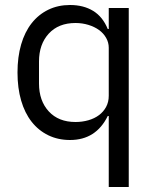

<svg xmlns="http://www.w3.org/2000/svg" viewBox="-20 -548 620 768"><path d="M415 -84H411Q364 12 260 12Q212 12 173 -7Q134 -26 106.5 -61Q79 -96 64.5 -146Q50 -196 50 -258Q50 -320 64.5 -370Q79 -420 106.5 -455Q134 -490 173 -509Q212 -528 260 -528Q314 -528 352.5 -504.5Q391 -481 411 -432H415V-516H495V200H415ZM282 -60Q309 -60 333.5 -67Q358 -74 376 -87.5Q394 -101 404.5 -120.5Q415 -140 415 -165V-357Q415 -378 404.5 -396.5Q394 -415 376 -428Q358 -441 333.5 -448.5Q309 -456 282 -456Q214 -456 175 -413.5Q136 -371 136 -302V-214Q136 -145 175 -102.5Q214 -60 282 -60Z"/></svg>

Font: IBM Plex Sans KR
Style: Regular
Weight: 400
Designer: Mike Abbink; Paul van der Laan; Pieter van Rosmalen; Wujin Sim; Chorong Kim; Dohee Lee;
Foundry: Sandoll Inc.
Version: Version 1.001